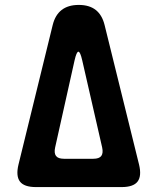

<svg xmlns="http://www.w3.org/2000/svg" viewBox="-20 -760 640 780"><path d="M55 -91 194 -658Q204 -699 230.5 -719.5Q257 -740 300 -740Q343 -740 369 -719.5Q395 -699 405 -658L545 -91Q556 -45 539 -22.5Q522 0 474 0H126Q78 0 61 -22.5Q44 -45 55 -91ZM240 -115H359Q383 -115 391.5 -126.5Q400 -138 395 -161L314 -515Q306 -550 298.5 -550Q291 -550 283 -515L204 -161Q199 -138 207.5 -126.5Q216 -115 240 -115Z"/></svg>

Font: Maple Mono Normal NL
Style: Bold
Weight: 700
Monospace: yes
Designer: subframe7536
Version: Version 7.000